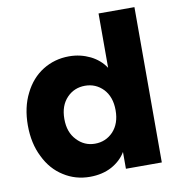

<svg xmlns="http://www.w3.org/2000/svg" viewBox="-83 -816 845 901"><g transform="rotate(-10 339.5 -366.0)"><path d="M28 -280C28 -280 28 -280 28 -280C28 -223 39 -172 61 -129C82 -85 112 -51 149 -28C186 -4 228 8 274 8C274 8 274 8 274 8C313 8 348 0 378 -16C407 -32 430 -53 446 -80C446 -80 446 0 446 0C446 0 617 0 617 0C617 0 617 -740 617 -740C617 -740 446 -740 446 -740C446 -740 446 -481 446 -481C446 -481 446 -481 446 -481C429 -507 405 -528 375 -543C344 -558 311 -566 274 -566C274 -566 274 -566 274 -566C228 -566 186 -554 149 -531C112 -508 82 -474 61 -431C39 -388 28 -337 28 -280ZM446 -279C446 -279 446 -279 446 -279C446 -236 434 -203 411 -178C387 -153 358 -141 324 -141C324 -141 324 -141 324 -141C290 -141 261 -154 238 -179C214 -204 202 -237 202 -280C202 -280 202 -280 202 -280C202 -323 214 -356 238 -381C261 -405 290 -417 324 -417C324 -417 324 -417 324 -417C358 -417 387 -405 411 -380C434 -355 446 -322 446 -279Z"/></g></svg>

Font: Girnar Poppins
Style: Bold
Weight: 500
Designer: Ninad Kale (Devanagari), Jonny Pinhorn (Latin)
Foundry: Indian Type Foundry
Version: ""